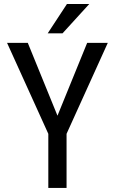

<svg xmlns="http://www.w3.org/2000/svg" viewBox="-20 -921 564 941"><path d="M261.7 -354 116.2 -710.9H14.6L216.8 -265.1V0H306.2V-265.1L508.3 -710.9H407.2ZM308.1 -901.4 213.9 -757.8H286.6L417.5 -901.4Z"/></svg>

Font: Roboto Condensed
Style: Regular
Weight: 400
Designer: Google
Version: Version 2.134; 2016